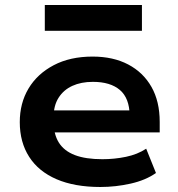

<svg xmlns="http://www.w3.org/2000/svg" viewBox="-20 -737 713 767"><path d="M381 10Q278 10 206 -21Q134 -52 96.5 -110.5Q59 -169 59 -249Q59 -325 94 -383.5Q129 -442 194.5 -476.5Q260 -511 350 -511Q432 -511 492 -479.5Q552 -448 585 -390Q618 -332 618 -250V-208H171V-296H516L498 -276Q497 -345 459 -377.5Q421 -410 351 -410Q304 -410 269 -394Q234 -378 214 -346.5Q194 -315 194 -268V-253Q194 -201 215 -167.5Q236 -134 279 -117.5Q322 -101 389 -101Q437 -101 483 -110.5Q529 -120 564 -143L603 -46Q562 -17 502 -3.5Q442 10 381 10ZM159 -614V-717H547V-614Z"/></svg>

Font: Nunito Sans 7pt SemiExpanded
Style: Bold
Weight: 700
Width: 6
Designer: Vernon Adams
Foundry: Vernon Adams
Version: Version 3.101;gftools[0.9.27]